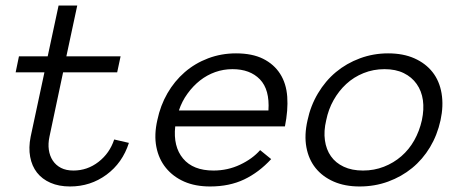

<svg xmlns="http://www.w3.org/2000/svg" viewBox="-20 -657 1678 688"><path d="M441.9 -145Q418.9 -73.2 361.6 -31Q304.2 11.2 231 11.2Q190.9 11.2 160.9 -2Q130.9 -15.1 112.5 -38.6Q94.2 -62 88.1 -95Q82 -127.9 89.8 -167L139.2 -397.9H36.1L47.9 -455.1H150.9L189.9 -637.2H256.8L217.8 -455.1H412.1L399.9 -397.9H206.1L157.2 -167Q151.9 -142.1 155 -120.1Q158.2 -98.1 169.2 -81.5Q180.2 -64.9 198.5 -55.4Q216.8 -45.9 243.2 -45.9Q293 -45.9 333 -76.9Q373 -107.9 389.2 -157.2Z M607.9 -204.1Q600.1 -131.8 636 -88.9Q671.9 -45.9 745.1 -45.9Q795.9 -45.9 840.3 -66.9Q884.8 -87.9 912.1 -119.1L951.7 -86.9Q907.7 -39.1 854.7 -13.9Q801.8 11.2 732.9 11.2Q679.7 11.2 639.9 -6.3Q600.1 -23.9 574.5 -55.4Q548.8 -86.9 540.3 -130.4Q531.7 -173.8 543.9 -227.1Q554.7 -278.8 579.8 -322.5Q605 -366.2 641.8 -398.2Q678.7 -430.2 725.8 -448Q772.9 -465.8 825.7 -465.8Q883.8 -465.8 922.9 -446.3Q961.9 -426.8 983.9 -392.3Q1005.9 -357.9 1009.3 -310.1Q1012.7 -262.2 1001 -204.1ZM941.9 -261.2Q946.8 -335.9 911.4 -372.6Q876 -409.2 813 -409.2Q780.8 -409.2 751.2 -398.7Q721.7 -388.2 696.8 -368.7Q671.9 -349.1 651.9 -321.5Q631.8 -293.9 621.1 -261.2Z M1558.6 -226.1Q1546.9 -172.9 1520.8 -129.4Q1494.6 -85.9 1456.8 -54.9Q1418.9 -23.9 1370.8 -6.3Q1322.8 11.2 1268.6 11.2Q1215.8 11.2 1175.8 -6.3Q1135.7 -23.9 1110.8 -54.9Q1085.9 -85.9 1077.9 -129.4Q1069.8 -172.9 1082 -226.1Q1092.8 -277.8 1119.4 -322.5Q1146 -367.2 1183.8 -398.7Q1221.7 -430.2 1269.8 -448Q1317.9 -465.8 1370.6 -465.8Q1424.8 -465.8 1464.8 -448Q1504.9 -430.2 1529.8 -398.7Q1554.7 -367.2 1562.3 -322.5Q1569.8 -277.8 1558.6 -226.1ZM1491.7 -226.1Q1500 -265.1 1495.4 -298.1Q1490.7 -331.1 1473.1 -356Q1455.6 -380.9 1426.8 -395Q1397.9 -409.2 1357.9 -409.2Q1317.9 -409.2 1282.7 -395Q1247.6 -380.9 1220.7 -356Q1193.8 -331.1 1175.3 -298.1Q1156.7 -265.1 1148.9 -226.1Q1139.6 -187 1144.3 -154.1Q1148.9 -121.1 1165.8 -97.2Q1182.6 -73.2 1211.7 -59.6Q1240.7 -45.9 1280.8 -45.9Q1320.8 -45.9 1355.7 -59.6Q1390.6 -73.2 1418.2 -97.2Q1445.8 -121.1 1464.4 -154.1Q1482.9 -187 1491.7 -226.1Z"/></svg>

Font: Anonymous Pro
Style: Italic
Weight: 400
Italic angle: -12°
Monospace: yes
Designer: Mark Simonson
Version: Version 1.003